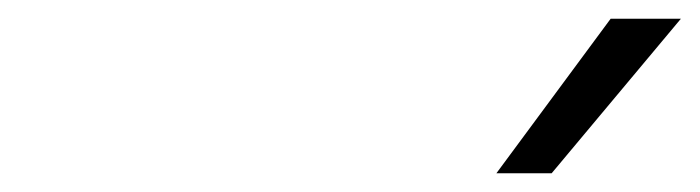

<svg xmlns="http://www.w3.org/2000/svg" viewBox="-20 -800 747 205"><path d="M510 -615 632 -780H707L569 -615Z"/></svg>

Font: Azeret Mono ExtraLight
Style: Italic
Weight: 250
Italic angle: -12°
Designer: Martin Vácha
Foundry: Displaay
Version: Version 1.002